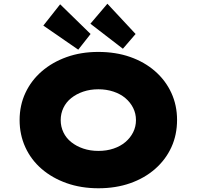

<svg xmlns="http://www.w3.org/2000/svg" viewBox="-20 -998 1053 1028"><path d="M507 10Q414 10 336.5 -17.5Q259 -45 202.5 -94Q146 -143 115.5 -210Q85 -277 85 -355Q85 -434 116 -500.5Q147 -567 203.5 -616Q260 -665 337 -692.5Q414 -720 506 -720Q600 -720 677 -693Q754 -666 810.5 -616.5Q867 -567 897.5 -500.5Q928 -434 928 -356Q928 -276 897.5 -209.5Q867 -143 810.5 -93.5Q754 -44 677 -17Q600 10 507 10ZM507 -190Q551 -190 588 -202.5Q625 -215 651.5 -237.5Q678 -260 693 -290Q708 -320 708 -355Q708 -390 693 -420Q678 -450 651.5 -472.5Q625 -495 587.5 -507.5Q550 -520 507 -520Q463 -520 426 -507.5Q389 -495 361.5 -473Q334 -451 319.5 -420.5Q305 -390 305 -355Q305 -320 319.5 -289.5Q334 -259 361.5 -237Q389 -215 426 -202.5Q463 -190 507 -190ZM638 -737 464 -871 555 -978 706 -816ZM399 -732 212 -861 302 -975 465 -816Z"/></svg>

Font: Lexend Giga Black
Style: Regular
Weight: 900
Designer: Bonnie Shaver-Troup, Thomas Jockin
Foundry: Lexend
Version: Version 1.007